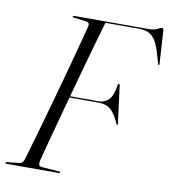

<svg xmlns="http://www.w3.org/2000/svg" viewBox="-86 -785 760 854"><g transform="rotate(10 294.5 -357.5)"><path d="M177 -696.5Q177 -698.5 178.2 -699.2Q179.5 -700 181.5 -700H518.5Q544 -700 556.8 -707.5Q569.5 -715 577 -715Q584 -715 584.5 -706L593.5 -558.5Q594 -554.5 593.8 -552Q593.5 -549.5 591.5 -549.5Q590.5 -549.5 589.5 -550.8Q588.5 -552 587.5 -555L575.5 -596Q565 -632 553 -653.5Q541 -675 522.2 -684.5Q503.5 -694 474.5 -694H325Q313.5 -654.5 300 -607.5Q286.5 -560.5 272.2 -509Q258 -457.5 243.2 -404.5Q228.5 -351.5 214.5 -299.8Q200.5 -248 187.5 -200Q174.5 -152 163.5 -111Q152.5 -70 145 -39Q142.5 -29 144.5 -21.5Q146.5 -14 158 -13L237 -7Q239 -7 240.5 -6Q242 -5 242 -3.5Q242 -2 241 -1Q240 0 238 0H0.5Q-2 0 -3.5 -0.8Q-5 -1.5 -5 -3Q-5 -5 -3.5 -6.2Q-2 -7.5 1.5 -7.5L55 -13.5Q65 -14.5 70.2 -20.2Q75.5 -26 78.5 -37Q88 -69.5 100.2 -111.2Q112.5 -153 126 -201.2Q139.5 -249.5 154 -300.8Q168.5 -352 182.5 -403.2Q196.5 -454.5 209.5 -502.5Q222.5 -550.5 233.5 -592.2Q244.5 -634 252.5 -666Q254.5 -675.5 250.8 -679.8Q247 -684 240 -685L183.5 -692.5Q179 -693 178 -694Q177 -695 177 -696.5ZM208 -345H357Q382 -345 400.8 -363.2Q419.5 -381.5 427 -432Q427.5 -434 428.5 -435.5Q429.5 -437 431 -437Q433 -437 434.2 -435.5Q435.5 -434 436 -429.5L457 -265.5Q458.5 -260.5 458.2 -258.8Q458 -257 456.5 -256.5Q454.5 -256 453.8 -256.5Q453 -257 451.5 -259.5Q438.5 -289 425.2 -306.5Q412 -324 395.5 -331.5Q379 -339 355.5 -339H206Z"/></g></svg>

Font: Fraunces 120pt Light
Style: Italic
Weight: 300
Italic angle: -16°
Version: Version 1.000;[b76b70a41]